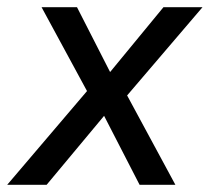

<svg xmlns="http://www.w3.org/2000/svg" viewBox="-41 -511 580 531"><path d="M-21 0 214 -276 216 -229 74 -491H172L270 -299H253L411 -491H519L296 -230V-274L444 0H345L240 -204H258L88 0Z"/></svg>

Font: Nunito Sans 10pt SemiCondensed Medium
Style: Italic
Weight: 500
Width: 4
Italic angle: -9°
Designer: Vernon Adams
Foundry: Vernon Adams
Version: Version 3.101;gftools[0.9.27]